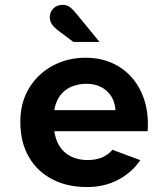

<svg xmlns="http://www.w3.org/2000/svg" viewBox="-20 -743 672 775"><path d="M330.8 12Q250.7 12 190.2 -19.8Q129.6 -51.5 95.9 -110.4Q62.1 -169.3 62.1 -250.5Q62.1 -329.7 97.7 -387.8Q133.3 -445.9 193 -477.9Q252.8 -509.9 324.9 -509.9Q386 -509.9 434.3 -487.8Q482.6 -465.7 515.8 -425.8Q549 -386 564.8 -332Q580.5 -277.9 575.9 -213.5H199.2Q203.9 -182.2 216 -160.2Q228.2 -138.2 246.5 -124.1Q264.8 -109.9 286.9 -103.5Q308.9 -97 332.7 -97Q369.3 -97 394 -108.4Q418.6 -119.9 433.7 -138.3L546.4 -96.6Q512 -46.3 456.7 -17.2Q401.4 12 330.8 12ZM198.9 -298.4H446.2Q443.9 -330.9 428.9 -354.7Q413.9 -378.4 388.2 -391.6Q362.6 -404.8 328.8 -404.8Q298.5 -404.8 271.4 -394.3Q244.2 -383.8 225.1 -360.5Q206.1 -337.1 198.9 -298.4ZM276.3 -573.7 218.5 -616.9Q194.6 -635.1 187.8 -647.6Q181 -660.1 181 -673.9Q181 -694.3 195.4 -708.8Q209.8 -723.4 232.8 -723.4Q250.3 -723.4 262 -714.5Q273.7 -705.6 287.1 -689.2L381.7 -573.7Z"/></svg>

Font: Atkinson Hyperlegible Mono ExtraLight
Style: Regular
Weight: 200
Monospace: yes
Designer: Elliott Scott, Megan Eiswerth, Linus Boman, Theodore Petrosky, Letters from Sweden
Foundry: Applied Design Works, Letters from Sweden
Version: Version 2.001